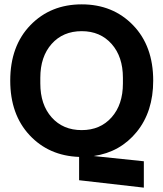

<svg xmlns="http://www.w3.org/2000/svg" viewBox="-20 -710 749 881"><path d="M343 117V10Q204 5 115.5 -90Q27 -185 27 -340Q27 -499 119.5 -594.5Q212 -690 355 -690Q498 -690 590.5 -594.5Q683 -499 683 -340Q683 -198 607.5 -105Q532 -12 410 6L640 30V151ZM165 -327Q165 -230 217 -171.5Q269 -113 355 -113Q440 -113 492 -171.5Q544 -230 544 -327V-353Q544 -450 492 -508.5Q440 -567 355 -567Q269 -567 217 -508.5Q165 -450 165 -353Z"/></svg>

Font: TASA Orbiter Display
Style: Bold
Weight: 700
Designer: Weizhong Zhang
Version: Version 1.000;Glyphs 3.1.2 (3151)